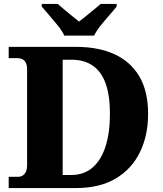

<svg xmlns="http://www.w3.org/2000/svg" viewBox="-20 -951 823 971"><path d="M24 0V-57H72Q85 -57 95 -63.5Q105 -70 111 -82.5Q117 -95 117 -116V-599Q117 -622 110.5 -634Q104 -646 93 -651.5Q82 -657 68 -657H24V-714H364Q478 -714 559.5 -676.5Q641 -639 685 -564Q729 -489 729 -375Q729 -266 687.5 -181Q646 -96 565 -48Q484 0 364 0ZM340 -66Q405 -66 448.5 -104Q492 -142 514 -211.5Q536 -281 536 -375Q536 -469 514 -529.5Q492 -590 448.5 -619.5Q405 -649 341 -649H297V-66ZM305 -771Q295 -794 273.5 -820.5Q252 -847 229.5 -873Q207 -899 191 -918V-931H272Q284 -921 303.5 -904Q323 -887 344 -870.5Q365 -854 380 -842Q395 -854 416 -870.5Q437 -887 457 -904Q477 -921 489 -931H570V-918Q555 -899 532 -873Q509 -847 488 -820.5Q467 -794 456 -771Z"/></svg>

Font: Noto Serif Bengali ExtraBold
Style: Regular
Weight: 800
Designer: Juan Bruce, Universal Thirst, Indian Type Foundry and the Monotype Design Team.
Foundry: Monotype Imaging Inc.
Version: Version 2.003